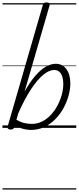

<svg xmlns="http://www.w3.org/2000/svg" viewBox="-20 -1036 638 1556"><path d="M66 14Q52 14 45.5 7.5Q39 1 42 -11L327 -995Q330 -1008 336.5 -1012Q343 -1016 357 -1016Q373 -1016 379.5 -1010.5Q386 -1005 382 -993L179 -293Q223 -372 266 -421.5Q309 -471 350.5 -495Q392 -519 432 -519Q486 -519 518 -476Q550 -433 550 -360Q550 -314 536 -262Q522 -210 495 -160.5Q468 -111 429 -71Q390 -31 340 -7Q290 17 230 17Q199 17 164.5 7.5Q130 -2 100 -22L95 -4Q92 5 85.5 9.5Q79 14 66 14ZM113 -65Q149 -45 179 -38.5Q209 -32 237 -32Q284 -32 323.5 -52.5Q363 -73 394.5 -107.5Q426 -142 448 -185Q470 -228 481.5 -272Q493 -316 493 -355Q493 -389 485 -414.5Q477 -440 460.5 -454.5Q444 -469 419 -469Q379 -469 331.5 -430.5Q284 -392 232.5 -314.5Q181 -237 129 -120ZM0 490H598V500H0ZM0 -20H598V0H0ZM0 -505H598V-500H0ZM0 -1010H598V-1000H0Z"/></svg>

Font: Playwrite AU QLD Guides
Style: Regular
Weight: 400
Designer: Veronika Burian, José Scaglione
Foundry: TypeTogether
Version: Version 1.003